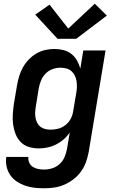

<svg xmlns="http://www.w3.org/2000/svg" viewBox="-20 -792 640 1035"><path d="M218 223Q191 223 165 220Q139 217 115 208.5Q91 200 70 186Q49 172 35 151.5Q21 131 15.5 105.5Q10 80 14 54H133Q131 70 137.5 84.5Q144 99 157 107.5Q170 116 186 119Q202 122 218 122Q240 122 262 115Q284 108 301.5 92Q319 76 328 54.5Q337 33 341 12L356 -78Q342 -57 323 -40.5Q304 -24 282 -13Q260 -2 236 3Q212 8 189 8Q161 8 135 0Q109 -8 91 -27Q73 -46 63.5 -70.5Q54 -95 50.5 -122Q47 -149 49 -177Q51 -205 55 -233L72 -333Q76 -357 83.5 -381.5Q91 -406 103.5 -428.5Q116 -451 134.5 -470.5Q153 -490 176 -503.5Q199 -517 224 -522.5Q249 -528 273 -528Q298 -528 322 -522Q346 -516 364.5 -501.5Q383 -487 395 -466Q407 -445 413 -422L429 -520H549L458 28Q453 55 443.5 81.5Q434 108 417 132Q400 156 376.5 174Q353 192 326.5 203.5Q300 215 272.5 219Q245 223 218 223ZM253 -93Q274 -93 294.5 -98.5Q315 -104 332.5 -117.5Q350 -131 360.5 -150.5Q371 -170 374 -190L391 -290Q394 -307 394.5 -323Q395 -339 392.5 -355Q390 -371 383 -385Q376 -399 364.5 -409Q353 -419 337.5 -423Q322 -427 306 -427Q285 -427 263.5 -419.5Q242 -412 226 -395.5Q210 -379 201.5 -358.5Q193 -338 189 -317L173 -217Q170 -201 169.5 -186Q169 -171 171.5 -157Q174 -143 180.5 -130Q187 -117 198 -108.5Q209 -100 223.5 -96.5Q238 -93 253 -93ZM290 -583 170 -713 247 -767 348 -638 491 -772 556 -708 391 -583Z"/></svg>

Font: Iosevka SS04 Extended Oblique
Style: Bold
Weight: 700
Width: 7
Italic angle: -9°
Monospace: yes
Designer: Belleve Invis
Foundry: Belleve Invis
Version: Version 19.0.0; ttfautohint (v1.8.4)